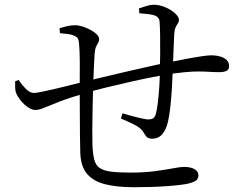

<svg xmlns="http://www.w3.org/2000/svg" viewBox="-20 -783 1040 815"><path d="M548.1 11.7Q476.1 11.7 426.3 -0.9Q376.5 -13.5 349.9 -44.6Q323.3 -75.6 320.9 -131.8Q319.9 -162.5 319.4 -207.3Q318.9 -252.2 318.8 -303.9Q318.7 -355.5 318.4 -406.7Q319 -466.8 318.7 -517.6Q318.4 -568.3 316 -591.9Q314.8 -613.7 309.5 -620.9Q304.2 -628 292.4 -632.6Q281 -637.5 264.8 -639Q248.6 -640.5 234.2 -642.1L233 -663.4Q247.7 -667.9 264 -671.8Q280.3 -675.8 300 -675.8Q313.7 -675.8 331 -670.3Q348.2 -664.8 364.3 -656.2Q380.4 -647.6 390.6 -637.2Q400.8 -626.8 400.8 -616.8Q400.8 -607.9 396.8 -601.7Q392.8 -595.5 388.1 -585.6Q383.5 -575.6 381.7 -555.6Q380 -534.9 378.7 -499.1Q377.4 -463.3 375.4 -420.9Q374 -374.9 373.1 -326.4Q372.2 -277.9 371.8 -236.6Q371.5 -195.3 372.3 -169.7Q373.9 -129.8 380 -105.9Q386.1 -82 402.7 -70.3Q419.3 -58.6 450.4 -54.5Q481.5 -50.4 531.7 -50.4Q593.1 -50.4 639 -56.6Q684.9 -62.9 715.6 -68.7Q746.2 -74.6 762.1 -74.6Q779.2 -74.6 792.6 -70.5Q805.9 -66.5 814 -58.7Q822.1 -51 822.1 -39.3Q822.1 -24.6 812.6 -17.2Q803.1 -9.7 779.9 -3.9Q750.7 2.7 688.4 7.2Q626.2 11.7 548.1 11.7ZM130.3 -316.2Q109.6 -316.2 85.1 -338.2Q60.6 -360.3 48.5 -387.7Q44.7 -397.4 44.4 -410.6Q44.1 -423.8 44.3 -437.8L58.9 -443.6Q71.3 -424.4 89 -406.4Q106.7 -388.4 124.1 -388.4Q133.9 -388.4 161.6 -394.2Q189.2 -400 224.3 -408.3Q259.4 -416.6 292.9 -425.2Q326.4 -433.8 348.2 -438.8Q368 -443.5 407 -453.1Q446 -462.8 495 -473.9Q543.9 -485 593.1 -496.4Q642.4 -507.8 681.8 -515.6Q728.6 -525 767.8 -532.5Q807.1 -540 835.3 -544.1Q863.5 -548.2 875.6 -548.2Q896.5 -548.2 914.1 -543.3Q931.6 -538.5 942.1 -528.3Q952.5 -518.2 952.5 -502.4Q952.5 -487.6 941.5 -482.2Q930.5 -476.7 910.4 -476.7Q890.7 -476.7 870.4 -478Q850.1 -479.4 824.8 -479.6Q799.5 -479.8 764.5 -476.6Q720.5 -472.6 662.7 -462.3Q604.9 -451.9 544.8 -438.3Q484.7 -424.7 432.6 -412.1Q380.5 -399.5 348 -389.4Q276 -368.5 233.6 -352Q191.3 -335.4 168.2 -325.8Q145.2 -316.2 130.3 -316.2ZM625.1 -194.2Q614.7 -194.2 607.5 -198.2Q600.3 -202.3 592.3 -216.1Q580.8 -238.7 551.8 -253.1Q522.8 -267.6 493.1 -279.9L500.3 -301.9Q533.2 -292.1 565.1 -284.1Q596.9 -276 610.3 -276Q621.4 -276 629.5 -280.5Q637.5 -285 641.9 -300.5Q646.7 -318.7 650.4 -350.7Q654.1 -382.8 656.4 -418.8Q658.6 -454.7 658.6 -483.6Q659.6 -514.5 659.9 -554.1Q660.1 -593.6 659.7 -631Q659.3 -668.3 657.3 -691Q656.3 -712.3 630.6 -719.3Q619.5 -721.9 604.6 -723.6Q589.6 -725.4 571.2 -726.8L570 -747.3Q587.3 -753.4 603.1 -758.1Q618.9 -762.8 633.4 -762.8Q657.3 -762.8 681.9 -752.1Q706.6 -741.5 723.1 -726.4Q739.7 -711.3 739.7 -697.8Q739.7 -689.9 734.9 -683.4Q730.1 -676.8 725.6 -667.4Q721 -657.9 719.6 -639.7Q718 -611.4 716.7 -572.6Q715.5 -533.9 713.5 -488.8Q712.3 -451.7 709.8 -409.8Q707.3 -368 703.2 -330.5Q699.1 -293.1 693.5 -268.4Q685.8 -233.6 669.2 -213.9Q652.5 -194.2 625.1 -194.2Z"/></svg>

Font: Noto Serif HK ExtraLight
Style: Regular
Weight: 200
Designer: Ryoko NISHIZUKA 西塚涼子 (kana & ideographs); Frank Grießhammer (Latin, Greek & Cyrillic); Wenlong ZHANG 张文龙 (bopomofo); San
Foundry: Adobe
Version: Version 2.002-H1;hotconv 1.1.0;makeotfexe 2.6.0